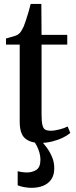

<svg xmlns="http://www.w3.org/2000/svg" viewBox="-20 -694 372 945"><path d="M177 9.5Q129.5 9.5 103.2 -13.2Q77 -36 77 -95V-474.5H9.5V-504.5Q17.5 -507 28.8 -510Q40 -513 50.5 -516.2Q61 -519.5 66.5 -523Q73.5 -527 78.8 -533.2Q84 -539.5 88.2 -547.5Q92.5 -555.5 97 -564.5Q101.5 -576 108 -595.5Q114.5 -615 120.8 -636.5Q127 -658 131 -674.5H183.5L184.5 -522.5H311V-474.5H184.5V-133.5Q184.5 -96.5 188.8 -78.8Q193 -61 202.8 -55.8Q212.5 -50.5 229 -50.5Q248.5 -50.5 273.8 -57.2Q299 -64 313 -71.5L326 -39.5Q312 -27.5 289 -16.2Q266 -5 237.2 2.2Q208.5 9.5 177 9.5ZM134.5 230.5Q118 230.5 98.8 227Q79.5 223.5 67 218V148.5Q77 151.5 89.5 153.2Q102 155 110 155Q139 155 159 142Q179 129 179 91.5Q179 74 173.8 56.2Q168.5 38.5 160.8 23.5Q153 8.5 145 -1L167 -6L181.5 -1Q193.5 10 209 30.8Q224.5 51.5 236 78.2Q247.5 105 247 135Q247 167 232.8 188.2Q218.5 209.5 193.2 220Q168 230.5 134.5 230.5Z"/></svg>

Font: Merriweather 96pt Medium
Style: Regular
Weight: 500
Version: Version 2.100